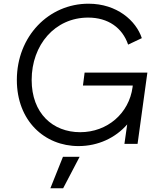

<svg xmlns="http://www.w3.org/2000/svg" viewBox="-20 -777 851 1037"><path d="M404 12C511 12 604 -33 667 -105L652 0H723L776 -385H437L428 -315H697L696 -306C677 -165 560 -63 413 -63C265 -63 151 -165 151 -345C151 -535 277 -682 456 -682C564 -682 641 -627 672 -536L746 -571C715 -665 612 -757 458 -757C243 -757 71 -581 71 -345C71 -124 221 12 404 12ZM252 240H321L410 70H320Z"/></svg>

Font: Mluvka
Style: Italic
Weight: 400
Italic angle: -8°
Designer: Modified by Jiří Krblich, Original typeface by Gumpita Rahayu
Foundry: Gumpita Rahayu & Jiří Krblich
Version: Version 2.000;Glyphs 3.1.1 (3134)